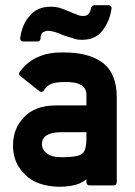

<svg xmlns="http://www.w3.org/2000/svg" viewBox="-20 -714 520 742"><path d="M325.7 2.4Q320.3 2.4 317.1 -1Q314 -4.4 314 -9.3V-21Q301.8 -11.2 287.1 -4.9H287.6Q256.3 7.8 207 7.8Q121.6 5.4 78.1 -38.1H78.6Q30.3 -82 30.3 -151.4Q30.3 -216.8 72.3 -260.7Q114.3 -305.7 194.3 -306.6H314V-346.2Q314.9 -399.4 229 -397Q199.2 -397 177.7 -390.1Q169.4 -386.2 161.9 -379.6Q154.3 -373 150.4 -365.2Q147.5 -360.4 142.3 -359.1Q137.2 -357.9 132.8 -361.3L58.1 -420.4Q54.2 -422.9 53.7 -427.7Q53.2 -432.6 56.2 -436.5Q113.3 -513.7 224.1 -511.2Q270 -511.7 306.9 -502.9Q343.8 -494.1 372.6 -474.6Q430.7 -433.6 431.2 -340.3V-9.3Q431.2 -4.4 428 -1Q424.8 2.4 419.4 2.4ZM314 -203.1H212.9Q141.1 -201.2 142.1 -156.2Q142.1 -136.2 159.2 -122.6Q176.8 -106.4 219.2 -106.4Q247.6 -106.4 267.1 -109.4Q286.6 -112.3 296.9 -119.1H296.4Q314 -130.9 314 -179.2ZM69.8 -553.7Q64 -553.7 60.5 -557.9Q57.1 -562 58.1 -567.4Q65.4 -621.6 96.7 -654.8H96.2Q126.5 -688 174.3 -688Q195.8 -688 212.4 -683.1H211.9Q231 -676.8 246.1 -669.9V-670.4Q255.4 -666 263.2 -662.8Q271 -659.7 278.3 -657.2Q288.1 -652.3 300.3 -652.3Q311.5 -651.4 320.3 -658.2Q328.1 -664.1 332.5 -684.6Q333.5 -688.5 336.9 -691.2Q340.3 -693.8 344.2 -693.8H399.4Q404.8 -693.8 408.4 -690.2Q412.1 -686.5 411.1 -681.2Q404.3 -633.3 378.4 -599.1Q364.3 -579.1 344.5 -569.8Q324.7 -560.5 297.9 -560.1Q288.1 -560.1 278.3 -561.5Q268.6 -563 259.8 -566.9Q248 -570.3 239 -573Q230 -575.7 222.7 -578.6Q189.5 -594.2 164.1 -595.2Q161.1 -595.2 156.2 -593.5Q151.4 -591.8 145.5 -589.4Q136.7 -581.5 136.7 -565.4Q136.7 -560.5 133.5 -557.1Q130.4 -553.7 125 -553.7Z"/></svg>

Font: Alte DIN 1451 Mittelschrift
Style: Bold
Weight: 700
Designer: Peter Wiegel
Foundry: Peter Wiegel
Version: Version 1.003